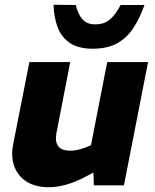

<svg xmlns="http://www.w3.org/2000/svg" viewBox="-20 -776 648 804"><path d="M183 8Q130 8 93 -14.5Q56 -37 40.5 -78Q25 -119 35 -171L103 -516H274L216 -217Q210 -182 224 -163.5Q238 -145 275 -145Q289 -145 303 -148Q317 -151 332 -156L361 -168L429 -516H600L499 0H373L370 -91L401 -69L340 -37Q297 -14 258 -3Q219 8 183 8ZM368 -572Q309 -572 273.5 -595.5Q238 -619 222 -660.5Q206 -702 204 -756L297 -755Q305 -726 315.5 -708.5Q326 -691 341 -682.5Q356 -674 378 -674Q402 -674 419.5 -681.5Q437 -689 453 -707Q469 -725 485 -755H585Q565 -699 538 -658Q511 -617 470 -594.5Q429 -572 368 -572Z"/></svg>

Font: REM
Style: Bold Italic
Weight: 700
Italic angle: -11°
Designer: Octavio Pardo
Foundry: Ashler Design
Version: Version 1.005;gftools[0.9.28]